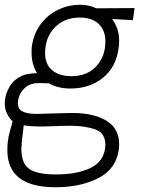

<svg xmlns="http://www.w3.org/2000/svg" viewBox="-32 -532 603 809"><path d="M-1 101Q-1 78 1 65Q3 47 7.5 29.5Q12 12 14 5Q18 -6 21 -21Q7 -34 -2.5 -53.5Q-12 -73 -12 -96Q-12 -107 -11 -112Q-8 -139 9.5 -168.5Q27 -198 64 -214Q76 -219 90.5 -221Q105 -223 124 -224Q101 -261 101 -311Q101 -327 102 -335Q109 -389 139 -429.5Q169 -470 213 -491Q257 -512 306 -512Q342 -512 374 -497L535 -498L528 -447L440 -452Q470 -413 470 -361Q470 -341 468 -331Q458 -250 402 -204.5Q346 -159 265 -159Q212 -159 174 -181L136 -182Q112 -182 103 -178Q85 -175 66.5 -155.5Q48 -136 44 -107Q40 -76 60 -64Q80 -52 122 -52L192 -54L271 -56Q364 -56 417 -23Q470 10 470 75Q470 89 469 96Q458 180 382.5 218.5Q307 257 202 257Q-1 257 -1 101ZM412 -357Q412 -405 383.5 -431.5Q355 -458 304 -458Q239 -458 198.5 -416Q158 -374 158 -308Q158 -261 188 -236Q218 -211 268 -211Q335 -211 373.5 -252.5Q412 -294 412 -357ZM411 92Q412 87 412 79Q412 27 367.5 12.5Q323 -2 269 -2Q223 -2 185 0L143 1Q94 1 68 -4L60 64Q58 86 58 95Q58 157 91.5 180Q125 203 203 203Q291 203 347 177Q403 151 411 92Z"/></svg>

Font: Bellota Text
Style: Italic
Weight: 400
Italic angle: -7.5°
Designer: Kemie Guaida
Foundry: Kemie Guaida
Version: Version 4.001